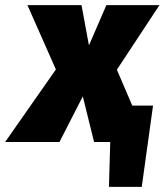

<svg xmlns="http://www.w3.org/2000/svg" viewBox="-77 -554 642 749"><path d="M379 -282 545 -534H338L270 -377L241 -534H30L141 -283L-57 0H155L246 -178L290 0H353L348 175H476L520 -142H439Z"/></svg>

Font: Fira Sans Heavy
Style: Italic
Weight: 900
Italic angle: -8°
Designer: bBox Type GmbH & Carrois Corporate GbR & Edenspiekermann AG
Foundry: bBox Type GmbH & Carrois Corporate GbR & Edenspiekermann AG
Version: Version 4.301;PS 004.301;hotconv 1.0.88;makeotf.lib2.5.64775